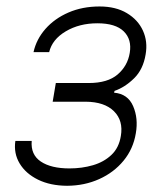

<svg xmlns="http://www.w3.org/2000/svg" viewBox="-20 -573 514 605"><path d="M28.4 -128.9H79.9Q76.3 -85.6 108.7 -63.9Q141 -42.3 198.9 -42.3Q238.3 -42.3 272.9 -52.4Q307.5 -62.5 331.1 -84.9Q354.8 -107.2 360.8 -144.5Q369 -192.8 339.1 -222.5Q309.3 -252.1 250 -252.5H146L155.9 -311.4H259.9Q319.2 -311.4 350.7 -338.4Q382.1 -365.4 388.8 -406.2Q396 -448.5 370 -474.1Q344.1 -499.6 286.9 -499.6Q230.1 -499.6 187.3 -474.3Q144.5 -448.9 134.9 -408.7H85.6Q94.5 -449.2 123.2 -481.9Q152 -514.6 195.8 -533.6Q239.7 -552.6 293.7 -552.6Q344.8 -552.6 379.8 -531.6Q414.8 -510.7 430.4 -476.4Q446 -442.1 438.9 -401.6Q431.1 -354 402.3 -326Q373.6 -297.9 340.9 -286.6L339.5 -280.9Q382.8 -277.3 399.5 -238.6Q416.2 -199.9 408 -153.1Q399.9 -103.7 369.3 -66.6Q338.8 -29.5 292.6 -8.7Q246.4 12.1 191.4 12.4Q138.5 12.1 99.8 -6.9Q61.1 -25.9 41.9 -57.9Q22.7 -89.8 28.4 -128.9Z"/></svg>

Font: Inter UI Extra Light
Style: Italic
Weight: 200
Italic angle: -9.39999°
Designer: Rasmus Andersson
Foundry: rsms
Version: 3.2;8d6f07862